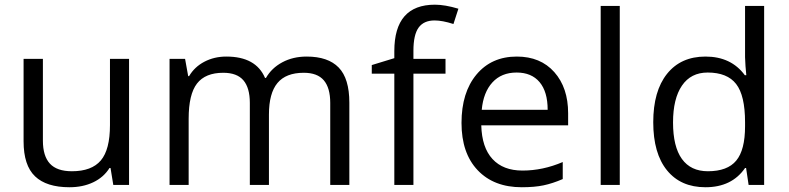

<svg xmlns="http://www.w3.org/2000/svg" viewBox="-20 -785 3350 815"><path d="M162.1 -535.2V-188Q162.1 -122.6 191.9 -90.3Q221.7 -58.1 285.2 -58.1Q369.1 -58.1 408 -104Q446.8 -149.9 446.8 -253.9V-535.2H527.8V0H460.9L449.2 -71.8H444.8Q419.9 -32.2 375.7 -11.2Q331.5 9.8 274.9 9.8Q177.2 9.8 128.7 -36.6Q80.1 -83 80.1 -185.1V-535.2Z M1381.8 0V-348.1Q1381.8 -412.1 1354.5 -444.1Q1327.1 -476.1 1269.5 -476.1Q1193.8 -476.1 1157.7 -432.6Q1121.6 -389.2 1121.6 -298.8V0H1040.5V-348.1Q1040.5 -412.1 1013.2 -444.1Q985.8 -476.1 927.7 -476.1Q851.6 -476.1 816.2 -430.4Q780.8 -384.8 780.8 -280.8V0H699.7V-535.2H765.6L778.8 -461.9H782.7Q805.7 -501 847.4 -522.9Q889.2 -544.9 940.9 -544.9Q1066.4 -544.9 1105 -454.1H1108.9Q1132.8 -496.1 1178.2 -520.5Q1223.6 -544.9 1281.7 -544.9Q1372.6 -544.9 1417.7 -498.3Q1462.9 -451.7 1462.9 -349.1V0Z M1871.1 -472.2H1734.9V0H1653.8V-472.2H1558.1V-508.8L1653.8 -538.1V-567.9Q1653.8 -765.1 1826.2 -765.1Q1868.7 -765.1 1925.8 -748L1904.8 -683.1Q1857.9 -698.2 1824.7 -698.2Q1778.8 -698.2 1756.8 -667.7Q1734.9 -637.2 1734.9 -569.8V-535.2H1871.1Z M2194.8 9.8Q2076.2 9.8 2007.6 -62.5Q1939 -134.8 1939 -263.2Q1939 -392.6 2002.7 -468.8Q2066.4 -544.9 2173.8 -544.9Q2274.4 -544.9 2333 -478.8Q2391.6 -412.6 2391.6 -304.2V-252.9H2022.9Q2025.4 -158.7 2070.6 -109.9Q2115.7 -61 2197.8 -61Q2284.2 -61 2368.7 -97.2V-24.9Q2325.7 -6.3 2287.4 1.7Q2249 9.8 2194.8 9.8ZM2172.9 -477.1Q2108.4 -477.1 2070.1 -435.1Q2031.7 -393.1 2024.9 -318.8H2304.7Q2304.7 -395.5 2270.5 -436.3Q2236.3 -477.1 2172.9 -477.1Z M2610.8 0H2529.8V-759.8H2610.8Z M3147 -71.8H3142.6Q3086.4 9.8 2974.6 9.8Q2869.6 9.8 2811.3 -62Q2752.9 -133.8 2752.9 -266.1Q2752.9 -398.4 2811.5 -471.7Q2870.1 -544.9 2974.6 -544.9Q3083.5 -544.9 3141.6 -465.8H3147.9L3144.5 -504.4L3142.6 -542V-759.8H3223.6V0H3157.7ZM2984.9 -58.1Q3067.9 -58.1 3105.2 -103.3Q3142.6 -148.4 3142.6 -249V-266.1Q3142.6 -379.9 3104.7 -428.5Q3066.9 -477.1 2983.9 -477.1Q2912.6 -477.1 2874.8 -421.6Q2836.9 -366.2 2836.9 -265.1Q2836.9 -162.6 2874.5 -110.4Q2912.1 -58.1 2984.9 -58.1Z"/></svg>

Font: CAA NEO Sans
Style: Regular
Weight: 400
Version: Version 1.10